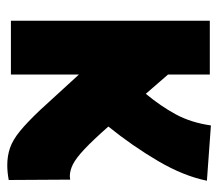

<svg xmlns="http://www.w3.org/2000/svg" viewBox="-56 -534 600 528"><g transform="rotate(90 244.0 -270.0)"><path d="M434 10Q409 10 387 2.5Q365 -5 340.5 -25Q316 -45 282 -81L185 -187V0H37V-547H185V-432L238 -371Q272 -412 294.5 -453.5Q317 -495 325 -550L477 -539Q464 -475 423 -405Q382 -335 328 -268Q366 -225 390.5 -202Q415 -179 432 -170.5Q449 -162 465 -162Q467 -162 469 -162.5Q471 -163 474 -163L475 6Q464 8 454 9Q444 10 434 10Z"/></g></svg>

Font: Georama SemiCondensed ExtraBold
Style: Regular
Weight: 800
Width: 4
Designer: Jean-Baptiste Levee
Foundry: Production Type
Version: Version 1.000